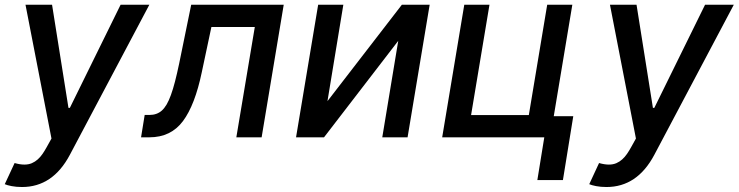

<svg xmlns="http://www.w3.org/2000/svg" viewBox="-31 -565 3040 790"><path d="M29.1 105.8Q51.1 112.2 69.2 112.2Q86.6 112.2 100.1 106.4Q113.6 100.5 124.5 90.7Q135.3 81 144.2 68Q153.1 55 160.9 40.8L180.8 5L73.9 -545.5H183.2L250.7 -121.1H256.4L465.2 -545.5H583.5L256.4 72.1Q186.1 204.5 59.7 204.5Q35.9 204.5 16.9 200.8Q-2.1 197.1 -11.4 192.8Z M564.3 -92H583.5Q614.7 -92 634.9 -110.1Q645.2 -119.3 654.5 -134.9Q663.7 -150.6 672.2 -174Q680.8 -197.4 689.1 -229.6Q697.4 -261.7 706.3 -304L755.7 -545.5H1136.4L1045.5 0H941.4L1017.4 -453.8H838.8L799.4 -268.5Q771.3 -133.2 721.9 -66.8Q672.2 0 583.5 0H549.4Z M1278.1 -545.5H1381.7L1316.4 -148.8L1622.5 -545.5H1736.9L1646 0H1541.9L1607.6 -397L1302.2 0H1187.1Z M1788.4 0 1879.3 -545.5H1983L1907.3 -91.6H2144.9L2220.5 -545.5H2323.9L2247.5 -87H2327.8L2285.2 175.8H2180L2208.5 0Z M2433.9 105.8Q2456 112.2 2474.1 112.2Q2491.5 112.2 2505 106.4Q2518.5 100.5 2529.3 90.7Q2540.1 81 2549 68Q2557.9 55 2565.7 40.8L2585.6 5L2478.7 -545.5H2588.1L2655.5 -121.1H2661.2L2870 -545.5H2988.3L2661.2 72.1Q2590.9 204.5 2464.5 204.5Q2440.7 204.5 2421.7 200.8Q2402.7 197.1 2393.5 192.8Z"/></svg>

Font: Inter P Medium
Style: Italic
Weight: 500
Italic angle: 9.39999°
Designer: Rasmus Andersson
Foundry: rsms
Version: Version 3.018;git-588b23468